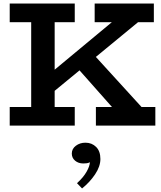

<svg xmlns="http://www.w3.org/2000/svg" viewBox="-20 -706 902 1079"><path d="M211.1 -132.9V-251.1L634.8 -603.1H782.3ZM34.6 0V-104.6H400.1V0ZM155.3 -57.9V-626.1H287.2V-57.9ZM34.6 -581.4V-686H400.1V-581.4ZM518.9 0V-104.6H853V0ZM634.8 -75.9 376.1 -368 477.7 -431.1 801.6 -75.9ZM512 -581.4V-686H844.6V-581.4ZM544.2 187.7Q544.2 229.1 514.4 273.7Q484.6 318.2 441.2 353L412.7 323.5Q448.7 290.8 466.8 258.7Q484.9 226.6 485 205.6Q476.9 210.3 467.7 211.5Q458.6 212.6 447.6 212.6Q420.4 212.6 402 197Q383.5 181.4 383.5 157Q383.5 130.3 406.3 113.1Q429.1 95.9 460.1 95.9Q496.2 95.9 520.2 119.8Q544.2 143.6 544.2 187.7Z"/></svg>

Font: BioRhyme ExtraBold
Style: Regular
Weight: 800
Designer: Aoife Mooney
Foundry: Aoife Mooney Type
Version: Version 1.600;gftools[0.9.33]